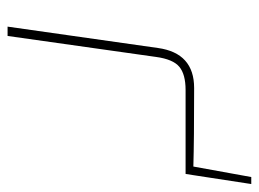

<svg xmlns="http://www.w3.org/2000/svg" viewBox="-106 -560 667 494"><g transform="rotate(90 227.0 -313.5)"><path d="M454 -627 431 -477 428 -458H212Q172 -458 152.5 -442Q133 -426 127 -382L73 0H49L104 -387Q117 -480 207 -480Q341 -480 409 -478L436 -627Z"/></g></svg>

Font: Exo 2.0 Thin
Style: Italic
Weight: 250
Italic angle: -8°
Designer: Natanael Gama
Version: Version 1.001;PS 001.001;hotconv 1.0.70;makeotf.lib2.5.58329